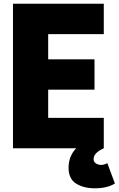

<svg xmlns="http://www.w3.org/2000/svg" viewBox="-20 -800 640 1036"><path d="M492 216Q431 216 390.5 190.5Q350 165 350 105Q350 43 391 0H50V-780H540V-616H240V-480H490V-316H240V-164H540V0Q485 25 485 58Q485 85 523 90Q544 90 559 80L600 190Q559 216 492 216Z"/></svg>

Font: Tanohe Sans ExtraBold
Style: Regular
Weight: 800
Designer: Village Type and Design LLC & Cristiano Sobral
Foundry: Cooper Hewitt Smithsonian Design Museum
Version: Version 1.00;September 29, 2021;FontCreator 13.0.0.2655 64-b